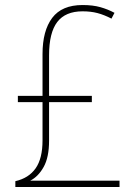

<svg xmlns="http://www.w3.org/2000/svg" viewBox="-20 -836 543 763"><path d="M308 -816Q349 -816 379 -807.5Q409 -799 435 -785L423 -762Q394 -777 367.5 -784Q341 -791 308 -791Q240 -791 207.5 -748.5Q175 -706 175 -616V-455H345V-430H175V-277Q175 -211 153.5 -172.5Q132 -134 100 -118H455V-93H41V-116Q94 -128 121.5 -167Q149 -206 149 -278V-430H51V-455H149V-621Q149 -714 187.5 -765Q226 -816 308 -816Z"/></svg>

Font: Noto Sans Kannada UI SemiCondensed Thin
Style: Regular
Weight: 100
Width: 4
Designer: Jelle Bosma - Monotype Design Team
Foundry: Monotype Imaging Inc.
Version: Version 2.005; ttfautohint (v1.8.4.7-5d5b)